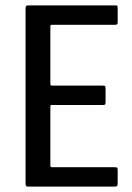

<svg xmlns="http://www.w3.org/2000/svg" viewBox="-20 -693 489 713"><path d="M85 0Q75 0 75 -9V-664Q75 -673 85 -673H406Q414 -673 415.5 -671.5Q417 -670 417 -663V-612Q417 -604 415 -602.5Q413 -601 406 -601H174Q169 -601 168 -599.5Q167 -598 167 -593V-383Q167 -378 168.5 -376.5Q170 -375 174 -375H361Q369 -375 370.5 -373Q372 -371 372 -362V-316Q372 -308 370.5 -305.5Q369 -303 361 -303H174Q169 -303 168 -302Q167 -301 167 -296V-81Q167 -76 168 -74Q169 -72 174 -72H404Q414 -72 415.5 -70Q417 -68 417 -59V-13Q417 -4 414.5 -2Q412 0 404 0Z"/></svg>

Font: Glory Medium
Style: Regular
Weight: 500
Designer: Robert Leuschke
Foundry: Robert Leuschke
Version: Version 1.011